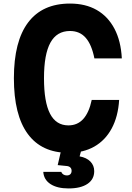

<svg xmlns="http://www.w3.org/2000/svg" viewBox="-20 -839 740 1078"><path d="M364 19Q214 19 136 -87Q58 -193 58 -400Q58 -607 138 -713Q218 -819 373 -819Q460 -819 523 -783Q586 -747 622.5 -678Q659 -609 664 -511H510Q495 -588 461.5 -626.5Q428 -665 373 -665Q299 -665 263 -599.5Q227 -534 227 -400Q227 -266 261 -200.5Q295 -135 364 -135Q415 -135 447.5 -171Q480 -207 495 -278H649Q643 -184 607 -117.5Q571 -51 509.5 -16Q448 19 364 19ZM329 -20H443L427 39Q466 46 487.5 68Q509 90 509 122Q509 168 471 193.5Q433 219 365 219Q301 219 263.5 194.5Q226 170 223 126H324Q327 135 335.5 140.5Q344 146 355 146Q368 146 375 139Q382 132 382 120Q382 108 374.5 101Q367 94 354 93L304 88Z"/></svg>

Font: Martian Mono
Style: Bold
Weight: 700
Designer: Roman Shamin
Foundry: Evil Martians
Version: Version 1.000